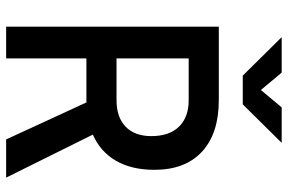

<svg xmlns="http://www.w3.org/2000/svg" viewBox="-176 -762 938 626"><g transform="rotate(90 293.0 -449.0)"><path d="M66.9 0V-693.4H306.6Q415 -693.4 474.4 -638.7Q533.7 -584 533.7 -483.4Q533.7 -409.2 504.2 -358.2Q474.6 -307.1 418.9 -282.7L559.1 0H434.6L314 -261.7Q310.5 -261.7 306.6 -261.7H170.4V0ZM306.6 -595.2H170.4V-359.9H306.6Q362.3 -359.9 393.1 -389.6Q423.8 -419.4 423.8 -473.6Q423.8 -531.7 393.1 -563.5Q362.3 -595.2 306.6 -595.2ZM226.6 -771.5 101.1 -898.4H216.8L273.4 -830.6L330.1 -898.4H445.8L320.3 -771.5Z"/></g></svg>

Font: Caskaydia Cove Medium
Style: Regular
Weight: 500
Monospace: yes
Designer: Aaron Bell
Foundry: Saja Typeworks
Version: Version 4.300; ttfautohint (v1.8.3)